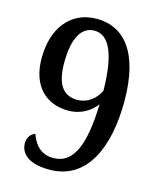

<svg xmlns="http://www.w3.org/2000/svg" viewBox="-111 -803 741 893"><g transform="rotate(15 259.5 -356.5)"><path d="M211 11C394 11 467 -167 467 -387C467 -625 373 -724 245 -724C117 -724 43 -624 43 -481C43 -347 118 -277 225 -277C289 -277 333 -309 359 -343C353 -142 310 -46 215 -46C153 -46 123 -86 106 -133C84 -126 70 -105 70 -79C70 -34 105 11 211 11ZM252 -336C184 -337 150 -384 150 -488C150 -605 185 -668 248 -668C316 -668 358 -592 360 -408C342 -372 308 -337 252 -336Z"/></g></svg>

Font: Noto Serif Devanagari SemiCondensed Medium
Style: Regular
Weight: 500
Width: 4
Designer: Universal Thirst, Indian Type Foundry and the Monotype Design Team
Foundry: Monotype Imaging Inc.
Version: Version 2.004